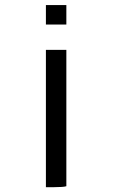

<svg xmlns="http://www.w3.org/2000/svg" viewBox="-20 -614 454 770"><path d="M246.1 -414.1V128.9V132.8Q234.4 136.7 195.3 136.7H164.1V-414.1ZM246.1 -593.8V-515.6H164.1V-593.8Z"/></svg>

Font: 和音 by 宁静之雨，公众号njzyshare
Style: Regular
Weight: 400
Designer: Steve Matteson
Foundry: Ascender Corporation
Version: Version 6.00;June 8, 2018;FontCreator 11.0.0.2388 32-bit